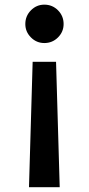

<svg xmlns="http://www.w3.org/2000/svg" viewBox="-20 -573 378 818"><path d="M168.9 -553.2Q203.1 -553.2 227.1 -529.1Q251 -504.9 251 -470.7Q251 -437.5 227.1 -413.6Q203.1 -389.6 168.9 -389.6Q135.7 -389.6 111.8 -413.6Q87.9 -437.5 87.9 -470.7Q87.9 -504.9 111.8 -529.1Q135.7 -553.2 168.9 -553.2ZM218.8 -309.6 234.4 224.6H103.5L119.1 -309.6Z"/></svg>

Font: Acari Sans Neue Black
Style: Regular
Weight: 900
Designer: Alfredo Marco Pradil
Foundry: Alfredo Marco Pradil
Version: Version 1.045;June 16, 2019;FontCreator 11.5.0.2425 64-bit; 